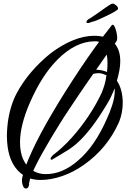

<svg xmlns="http://www.w3.org/2000/svg" viewBox="-20 -881 721 1084"><path d="M123 183Q113 181 107.5 162Q102 143 105 125Q115 72 159.5 -25Q204 -122 276 -244Q345 -361 431.5 -491Q518 -621 610 -737Q612 -742 618 -741Q624 -740 630 -724.5Q636 -709 639.5 -689Q643 -669 641 -657Q640 -652 635 -644Q626 -631 611 -610.5Q596 -590 575 -562Q534 -504 481 -427.5Q428 -351 371 -265Q342 -222 316 -180Q290 -138 266 -98Q156 87 146 145L144 154Q145 157 144 163Q140 186 123 183ZM210 135Q151 135 113 109Q38 59 23 -53Q21 -68 20 -83Q19 -98 19 -113Q19 -124 19.5 -136Q20 -148 21 -159Q25 -213 39 -264Q53 -315 74 -354Q108 -418 158 -476Q208 -534 266 -580Q329 -628 392 -653.5Q455 -679 512 -679Q584 -679 621.5 -641.5Q659 -604 659 -536Q659 -511 654 -483.5Q649 -456 640 -425Q657 -400 665 -367.5Q673 -335 673 -301Q673 -272 667.5 -244Q662 -216 652 -192Q586 -43 453 50Q395 91 331.5 113Q268 135 210 135ZM239 102Q333 102 420 26Q516 -55 585 -214Q599 -243 613.5 -287.5Q628 -332 628 -370Q628 -376 627 -382Q607 -331 587 -298Q536 -213 496 -161.5Q456 -110 421 -78Q391 -50 352 -26.5Q313 -3 278 18Q274 21 270 21Q266 21 266 16Q266 11 268 8Q273 0 280 -6Q333 -46 384 -102.5Q435 -159 479.5 -225.5Q524 -292 556 -361L558 -368Q563 -379 570 -402Q577 -425 581 -456L566 -462Q547 -470 524 -467L493 -462H490Q482 -462 482 -468Q482 -472 485 -476Q491 -484 503 -487Q513 -488 532.5 -487Q552 -486 576 -478L584 -474Q587 -498 587 -524Q587 -574 572 -611Q557 -648 517 -648Q407 -648 303 -543Q216 -455 150 -304Q122 -241 107.5 -183.5Q93 -126 93 -78Q93 -58 95.5 -39Q98 -20 103 -3Q118 46 154 74Q190 102 239 102ZM475 -751Q468 -751 468 -756Q468 -764 480 -773Q490 -778 503.5 -787.5Q517 -797 528 -804Q546 -817 571 -834.5Q596 -852 607 -858Q613 -862 622 -860Q626 -859 637 -849.5Q648 -840 646 -830Q645 -826 627.5 -815.5Q610 -805 586 -793.5Q562 -782 541 -772.5Q520 -763 512 -761Q505 -759 500.5 -758Q496 -757 492 -755L480 -751Z"/></svg>

Font: Birthstone Bounce Medium
Style: Regular
Weight: 500
Designer: Robert E. Leuschke
Foundry: Rob Leuschke
Version: Version 1.010; ttfautohint (v1.8.3)